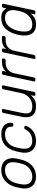

<svg xmlns="http://www.w3.org/2000/svg" viewBox="1183 -1753 580 2986"><g transform="rotate(-90 1473.0 -260.0)"><path d="M218 10Q149 10 105 -20Q61 -50 44 -102Q27 -154 39 -218Q41 -233 47 -260Q53 -287 57 -302Q73 -367 107.5 -418.5Q142 -470 195.5 -500Q249 -530 321 -530Q393 -530 436.5 -500Q480 -470 496.5 -418.5Q513 -367 501 -302Q498 -287 492.5 -260Q487 -233 483 -218Q467 -154 432.5 -102Q398 -50 344.5 -20Q291 10 218 10ZM218 -48Q289 -48 345.5 -93Q402 -138 423 -223Q427 -238 431.5 -260Q436 -282 439 -297Q454 -383 423 -427.5Q392 -472 321 -472Q251 -472 194.5 -427.5Q138 -383 117 -297Q113 -282 108 -260Q103 -238 101 -223Q86 -138 116 -93Q146 -48 218 -48Z M774 10Q709 10 664.5 -17.5Q620 -45 601.5 -97Q583 -149 596 -220Q599 -235 604 -260Q609 -285 613 -300Q639 -407 705 -468.5Q771 -530 877 -530Q932 -530 968 -515Q1004 -500 1024.5 -475Q1045 -450 1052 -421.5Q1059 -393 1056 -366Q1055 -356 1049.5 -350Q1044 -344 1035 -344H1016Q1006 -344 1000.5 -348.5Q995 -353 996 -365Q998 -422 965.5 -447Q933 -472 877 -472Q809 -472 752.5 -430.5Q696 -389 673 -295Q669 -280 665 -260Q661 -240 658 -225Q642 -131 674 -89.5Q706 -48 774 -48Q827 -48 873.5 -70.5Q920 -93 949 -150Q956 -163 961 -167Q966 -171 976 -171H994Q1003 -171 1007.5 -165Q1012 -159 1009 -149Q1001 -122 983 -94Q965 -66 936.5 -42.5Q908 -19 867.5 -4.5Q827 10 774 10Z M1313 10Q1237 10 1197 -19.5Q1157 -49 1147 -100Q1137 -151 1150 -214L1210 -498Q1212 -508 1219.5 -514Q1227 -520 1237 -520H1254Q1264 -520 1268.5 -514Q1273 -508 1271 -498L1212 -219Q1200 -163 1203.5 -124.5Q1207 -86 1232.5 -67Q1258 -48 1313 -48Q1388 -48 1444.5 -93.5Q1501 -139 1518 -219L1577 -498Q1579 -508 1586.5 -514Q1594 -520 1604 -520H1621Q1631 -520 1635.5 -514Q1640 -508 1638 -498L1537 -22Q1535 -12 1528 -6Q1521 0 1511 0H1494Q1484 0 1479 -6Q1474 -12 1476 -22L1486 -69Q1463 -46 1440.5 -28Q1418 -10 1388.5 0Q1359 10 1313 10Z M1718 0Q1708 0 1703 -6Q1698 -12 1700 -22L1801 -497Q1803 -507 1810.5 -513.5Q1818 -520 1828 -520H1844Q1854 -520 1859 -513.5Q1864 -507 1862 -497L1852 -451Q1875 -486 1914 -503Q1953 -520 2003 -520H2040Q2050 -520 2054.5 -514Q2059 -508 2057 -498L2054 -484Q2052 -474 2045 -468Q2038 -462 2028 -462H1985Q1925 -462 1882.5 -427Q1840 -392 1827 -332L1761 -22Q1759 -12 1751.5 -6Q1744 0 1734 0Z M2068 0Q2058 0 2053 -6Q2048 -12 2050 -22L2151 -497Q2153 -507 2160.5 -513.5Q2168 -520 2178 -520H2194Q2204 -520 2209 -513.5Q2214 -507 2212 -497L2202 -451Q2225 -486 2264 -503Q2303 -520 2353 -520H2390Q2400 -520 2404.5 -514Q2409 -508 2407 -498L2404 -484Q2402 -474 2395 -468Q2388 -462 2378 -462H2335Q2275 -462 2232.5 -427Q2190 -392 2177 -332L2111 -22Q2109 -12 2101.5 -6Q2094 0 2084 0Z M2584 10Q2526 10 2490 -11Q2454 -32 2436 -67Q2418 -102 2414.5 -145Q2411 -188 2418 -232Q2420 -247 2423 -260Q2426 -273 2430 -288Q2441 -332 2460 -374.5Q2479 -417 2509 -452.5Q2539 -488 2583 -509Q2627 -530 2687 -530Q2753 -530 2786 -507Q2819 -484 2836 -451L2846 -498Q2848 -508 2855 -514Q2862 -520 2872 -520H2889Q2899 -520 2904 -514Q2909 -508 2907 -498L2806 -22Q2804 -12 2797 -6Q2790 0 2780 0H2763Q2753 0 2748 -6Q2743 -12 2745 -22L2755 -69Q2724 -35 2687 -12.5Q2650 10 2584 10ZM2584 -48Q2641 -48 2683 -75Q2725 -102 2751.5 -142.5Q2778 -183 2788 -224Q2792 -239 2797 -263Q2802 -287 2805 -302Q2813 -342 2806 -381Q2799 -420 2771 -446Q2743 -472 2687 -472Q2633 -472 2594.5 -446Q2556 -420 2531 -378Q2506 -336 2492 -288Q2488 -273 2485 -260Q2482 -247 2480 -232Q2473 -184 2476.5 -142Q2480 -100 2505 -74Q2530 -48 2584 -48Z"/></g></svg>

Font: Rubik Light Light
Style: Italic
Weight: 300
Italic angle: -12°
Version: Version 2.104